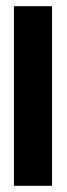

<svg xmlns="http://www.w3.org/2000/svg" viewBox="-20 -600 217 620"><path d="M25 0H148V-580H25Z"/></svg>

Font: Charger Sport
Style: UltExt
Weight: 1000
Designer: Jasper
Foundry: Cannot Into Space Fonts
Version: Version 1.1